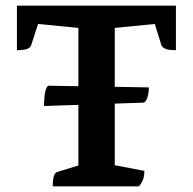

<svg xmlns="http://www.w3.org/2000/svg" viewBox="-20 -661 684 681"><path d="M167 0Q167 -46 183 -51L258 -74V-562L115 -576L91 -502Q89 -493 77.5 -488Q66 -483 40 -483V-641H604V-483Q578 -483 566.5 -488Q555 -493 552 -502L529 -576L387 -562V-75L492 -55Q492 -38 488 -26Q484 -14 473 0ZM136 -285Q136 -301 138.4 -324Q140.8 -347 150.4 -357L508 -351Q508 -332 503.2 -316.5Q498.4 -301 490 -297Z"/></svg>

Font: Petrona
Style: Bold
Weight: 700
Designer: Ringo R. Seeber
Foundry: Ringo R. Seeber
Version: Version 2.001; ttfautohint (v1.8.3)